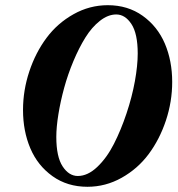

<svg xmlns="http://www.w3.org/2000/svg" viewBox="-20 -696 674 729"><path d="M312 13.2Q235.8 13.2 179.4 -27.1Q123 -67.4 95.2 -132.8Q67.4 -198.2 67.4 -278.3Q67.4 -353 91.3 -424.8Q115.2 -496.6 156.7 -552.2Q198.2 -607.9 259.3 -642.1Q320.3 -676.3 389.2 -676.3Q465.3 -676.3 521.7 -636Q578.1 -595.7 606 -530.3Q633.8 -464.8 633.8 -384.8Q633.8 -310.1 609.9 -238.3Q585.9 -166.5 544.4 -110.8Q502.9 -55.2 441.9 -21Q380.9 13.2 312 13.2ZM275.4 -27.8Q313 -27.8 349.1 -62Q385.3 -96.2 412.4 -149.4Q439.5 -202.6 460.4 -265.4Q481.4 -328.1 492.2 -387.9Q502.9 -447.8 502.9 -492.7Q502.9 -568.4 479 -604.7Q455.1 -641.1 421.4 -641.1Q390.1 -641.1 359.4 -616.9Q328.6 -592.8 304.2 -553.5Q279.8 -514.2 258.8 -464.1Q237.8 -414.1 223.6 -362.3Q209.5 -310.5 201.7 -262Q193.8 -213.4 193.8 -176.3Q193.8 -100.6 217.8 -64.2Q241.7 -27.8 275.4 -27.8Z"/></svg>

Font: Elstob ExtraBold
Style: Italic
Weight: 800
Italic angle: -20°
Designer: Peter S. Baker
Version: Version 1.015